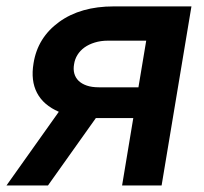

<svg xmlns="http://www.w3.org/2000/svg" viewBox="-29 -565 622 585"><path d="M150.2 -224.4Q103.3 -244.7 83.8 -282Q64.3 -319.2 73.2 -372.2Q85.6 -450.6 151.3 -498.2Q216.6 -545.5 317.5 -545.5H554.3L463.4 0H343L377.1 -205.3H263.1L117.2 0H-9.2ZM272 -299H392.8L416.5 -441.1H300.1Q278.1 -441.1 259.9 -435.5Q241.8 -430 228.5 -420.5Q215.2 -410.9 207 -397.7Q198.9 -384.6 196.7 -369.3Q193.9 -354 197.4 -341.1Q201 -328.1 210.4 -318.9Q219.8 -309.7 235.3 -304.3Q250.7 -299 272 -299Z"/></svg>

Font: Inter P Semi Bold
Style: Italic
Weight: 600
Italic angle: 9.39999°
Designer: Rasmus Andersson
Foundry: rsms
Version: Version 3.018;git-588b23468